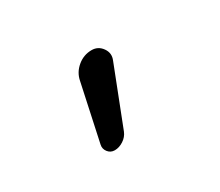

<svg xmlns="http://www.w3.org/2000/svg" viewBox="-64 -919 628 547"><g transform="rotate(-30 250.0 -645.0)"><path d="M184.6 -504.9Q170.9 -504.9 162.6 -515.6Q154.3 -526.4 157.2 -539.1L197.3 -725.6Q202.1 -751 222.7 -768.1Q243.2 -785.2 269.5 -785.2Q291 -785.2 303.7 -767.1Q316.4 -749 307.6 -728.5L233.4 -538.1Q227.5 -523.4 213.4 -514.2Q199.2 -504.9 184.6 -504.9Z"/></g></svg>

Font: Rounded-X Mgen+ 2m regular
Style: Regular
Weight: 400
Designer: [Source Han Sans]
Ryoko NISHIZUKA  (kana & ideographs); Paul D. Hunt (Latin, Greek & Cyrillic); Wenlong ZHANG  (bopomofo
Version: Version 1.059.20150602